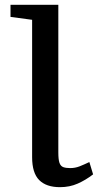

<svg xmlns="http://www.w3.org/2000/svg" viewBox="-20 -763 416 795"><path d="M228.5 12Q171.5 12 142.2 -17.5Q113 -47 113 -112V-681L23.5 -693V-743H221.5V-132Q221.5 -102.5 226.2 -88.8Q231 -75 242 -71Q253 -67 270.5 -67Q291 -67 309.5 -74.2Q328 -81.5 350 -92L365.5 -41Q335 -17.5 301.8 -2.8Q268.5 12 228.5 12Z"/></svg>

Font: Merriweather 20pt
Style: Regular
Weight: 400
Version: Version 2.100